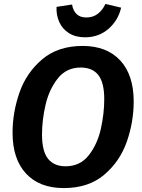

<svg xmlns="http://www.w3.org/2000/svg" viewBox="-20 -942 722 978"><path d="M661 -425Q661 -321 626 -220.5Q591 -120 511 -52Q431 16 305 16Q181 16 112.5 -58Q44 -132 44 -266Q44 -369 79 -470Q114 -571 194.5 -639.5Q275 -708 401 -708Q524 -708 592.5 -634Q661 -560 661 -425ZM194 -257Q194 -172 224.5 -133.5Q255 -95 314 -95Q388 -95 432 -151Q476 -207 493.5 -285Q511 -363 511 -437Q511 -521 481 -559.5Q451 -598 391 -598Q318 -598 274 -542Q230 -486 212 -408Q194 -330 194 -257ZM268 -907 347 -919Q352 -888 370 -870.5Q388 -853 420 -853Q454 -853 478.5 -872Q503 -891 517 -922L597 -903Q582 -838 532.5 -795Q483 -752 413 -752Q365 -752 331.5 -773Q298 -794 282 -829.5Q266 -865 268 -907Z"/></svg>

Font: Fira Sans SemiBold
Style: Italic
Weight: 600
Italic angle: -8°
Designer: bBox Type GmbH & Carrois Corporate GbR & Edenspiekermann AG
Foundry: bBox Type GmbH & Carrois Corporate GbR & Edenspiekermann AG
Version: Version 4.301